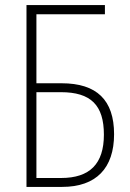

<svg xmlns="http://www.w3.org/2000/svg" viewBox="-20 -734 511 754"><path d="M84 0H224C358 0 428 -74 428 -207C428 -341 360 -407 222 -407H123V-678H392V-714H84ZM123 -35V-372H219C337 -372 388 -321 388 -205C388 -91 333 -35 220 -35Z"/></svg>

Font: Noto Sans Condensed ExtraLight
Style: Regular
Weight: 200
Width: 3
Designer: Monotype Design Team
Foundry: Monotype Imaging Inc.
Version: Version 2.013